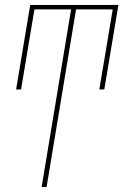

<svg xmlns="http://www.w3.org/2000/svg" viewBox="-20 -540 540 775"><path d="M148 215 267 -502H119L65 -179H45L102 -520H458L401 -179H381L435 -502H287L168 215Z"/></svg>

Font: Iosevka Term Curly Th Obl
Style: Regular
Weight: 100
Italic angle: -9°
Designer: Belleve Invis
Foundry: Belleve Invis
Version: Version 32.3.0